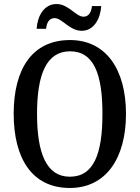

<svg xmlns="http://www.w3.org/2000/svg" viewBox="-20 -924 694 954"><path d="M386 -771C446 -771 479 -830 483 -894H437C434 -867 423 -841 395 -841C357 -841 321 -904 261 -904C199 -904 166 -845 162 -781H209C212 -808 222 -834 251 -834C289 -834 325 -771 386 -771ZM327 10C506 10 606 -137 606 -358C606 -580 506 -725 328 -725C139 -725 48 -580 48 -359C48 -137 139 10 327 10ZM327 -46C211 -46 164 -162 164 -358C164 -555 211 -669 328 -669C447 -669 489 -555 489 -358C489 -162 447 -46 327 -46Z"/></svg>

Font: Noto Serif Georgian Condensed Medium
Style: Regular
Weight: 500
Width: 3
Designer: Monotype Design Team, Akaki Razmadze
Foundry: Google LLC
Version: Version 2.003